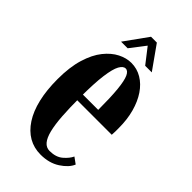

<svg xmlns="http://www.w3.org/2000/svg" viewBox="-211 -728 802 802"><g transform="rotate(45 190.0 -327.0)"><path d="M199.5 10Q160 10 128.2 -8.2Q96.5 -26.5 73.5 -61.8Q50.5 -97 38.5 -147.8Q26.5 -198.5 26.5 -263.5Q26.5 -334.5 42 -385.2Q57.5 -436 83 -467.8Q108.5 -499.5 138.2 -514.5Q168 -529.5 196.5 -529.5Q230.5 -529.5 259 -512.5Q287.5 -495.5 308.2 -464.8Q329 -434 340.5 -392Q352 -350 352 -299.5Q352 -289.5 352 -279.5Q352 -269.5 351 -259H139.5V-292.5H237.5Q237.5 -367 233 -411.8Q228.5 -456.5 219.5 -476.2Q210.5 -496 196.5 -496Q182.5 -496 171.2 -475.8Q160 -455.5 153.5 -407.5Q147 -359.5 147 -275.5Q147 -213.5 150.2 -167Q153.5 -120.5 161.2 -89.5Q169 -58.5 182.2 -43Q195.5 -27.5 215 -27.5Q252 -27.5 274 -46.2Q296 -65 305 -84.5L332.5 -64.5Q321 -36.5 285.2 -13.2Q249.5 10 199.5 10ZM103.5 -561.5 177.5 -664.5H212L285 -561.5H246L194 -628.5L142.5 -561.5Z"/></g></svg>

Font: Imbue 24pt
Style: Bold
Weight: 700
Designer: Tyler Finck
Foundry: Etcetera Type Company
Version: Version 1.102